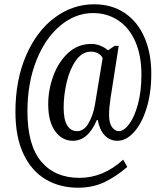

<svg xmlns="http://www.w3.org/2000/svg" viewBox="-20 -734 768 896"><path d="M52 -212Q52 -360 101.5 -474.5Q151 -589 235 -651.5Q319 -714 419 -714Q502 -714 562.5 -673Q623 -632 654.5 -558.5Q686 -485 686 -390Q686 -299 663.5 -227.5Q641 -156 604.5 -116.5Q568 -77 528 -77Q493 -77 469 -102Q445 -127 436 -174H432Q391 -77 320 -77Q270 -77 237.5 -121.5Q205 -166 205 -248Q205 -314 228.5 -379Q252 -444 297.5 -486.5Q343 -529 407 -529Q429 -529 450 -520Q471 -511 484 -499L515 -520H534L496 -277Q489 -232 489 -198Q489 -160 502.5 -141Q516 -122 534 -122Q558 -122 582.5 -154.5Q607 -187 623.5 -247Q640 -307 640 -386Q640 -475 611.5 -540Q583 -605 531.5 -639Q480 -673 414 -673Q332 -673 261.5 -614.5Q191 -556 149.5 -451Q108 -346 108 -214Q108 -57 172 19.5Q236 96 351 96Q462 96 555 11L574 45Q523 89 468.5 115.5Q414 142 344 142Q259 142 193 103Q127 64 89.5 -15.5Q52 -95 52 -212ZM423 -245 459 -463Q453 -476 438 -484.5Q423 -493 405 -493Q363 -493 334 -451.5Q305 -410 291 -349.5Q277 -289 277 -232Q277 -176 293.5 -149Q310 -122 340 -122Q372 -122 393.5 -159.5Q415 -197 423 -245Z"/></svg>

Font: Noto Serif Cond
Style: Regular
Weight: 400
Width: 3
Designer: Monotype Design Team
Foundry: Monotype Imaging Inc.
Version: Version 1.001